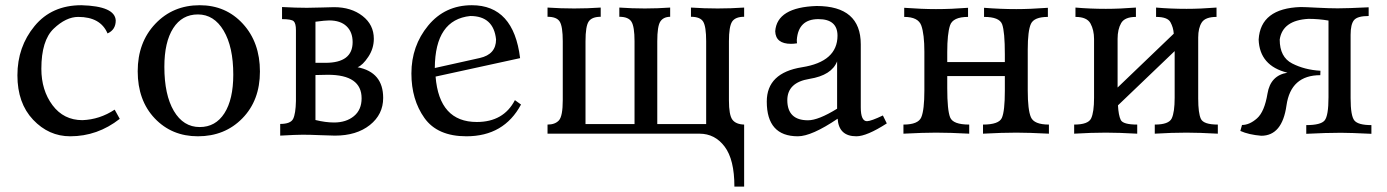

<svg xmlns="http://www.w3.org/2000/svg" viewBox="-20 -502 5207 721"><path d="M243.7 9.8Q163.1 9.8 104.2 -52.5Q45.4 -114.7 45.4 -219.2Q45.4 -326.2 109.9 -404.3Q174.3 -482.4 285.6 -482.4Q411.6 -479 414.6 -425.3Q414.6 -390.1 383.8 -376.5Q357.4 -438.5 273.9 -438.5Q228 -438.5 181.6 -394.3Q135.3 -350.1 135.3 -243.7Q135.3 -163.1 177.2 -106.9Q219.2 -50.8 289.6 -50.8Q354.5 -53.2 410.6 -90.3L429.7 -55.7Q346.2 9.8 243.7 9.8Z M730 -24.9Q789.6 -24.9 822.8 -76.9Q856 -128.9 856 -221.7Q856 -326.2 819.8 -387Q783.7 -447.8 723.1 -447.8Q663.6 -447.8 630.4 -396Q597.2 -344.2 597.2 -251Q597.2 -146 632.8 -85.4Q668.5 -24.9 730 -24.9ZM723.1 9.8Q625 9.8 561 -57.6Q497.1 -125 497.1 -234.4Q497.1 -342.8 563.2 -412.6Q629.4 -482.4 730 -482.4Q828.1 -482.4 892.1 -412.6Q956.1 -342.8 956.1 -233.4Q956.1 -125 890.1 -57.6Q824.2 9.8 723.1 9.8Z M1237.8 7.3Q1222.7 7.3 1182.9 5.6Q1143.1 3.9 1116.7 3.9Q1092.8 3.9 1032.2 7.3V-36.6Q1071.3 -36.6 1080.8 -55.7Q1090.3 -74.7 1091.3 -122.6V-388.7Q1091.3 -414.1 1083 -422.1Q1074.7 -430.2 1039.1 -430.2V-475.6Q1091.8 -472.7 1132.3 -472.7Q1155.8 -472.7 1189.7 -473.9Q1223.6 -475.1 1234.4 -475.1Q1298.8 -475.1 1341.3 -442.1Q1383.8 -409.2 1383.8 -356.4Q1383.8 -319.8 1363 -288.6Q1342.3 -257.3 1322.8 -249.5Q1418.9 -231 1418.9 -134.3Q1418.9 -72.3 1368.9 -32.5Q1318.8 7.3 1237.8 7.3ZM1234.4 -42Q1279.8 -42 1308.8 -65.7Q1337.9 -89.4 1337.9 -132.8Q1337.9 -221.2 1211.4 -221.2L1164.6 -220.2V-51.3Q1202.6 -42 1234.4 -42ZM1202.1 -266.1Q1304.2 -266.1 1304.2 -343.8Q1304.2 -381.8 1281.2 -403.6Q1258.3 -425.3 1215.8 -425.3Q1201.2 -425.3 1164.6 -420.4V-266.1Z M1731.4 9.8Q1622.6 9.8 1573.7 -59.1Q1524.9 -127.9 1524.9 -226.1Q1524.9 -329.6 1587.9 -406Q1650.9 -482.4 1752 -482.4Q1908.7 -482.4 1933.1 -283.7L1615.7 -214.4Q1629.4 -43.9 1770.5 -43.9Q1871.1 -43.9 1913.6 -126L1936.5 -109.4Q1872.6 9.8 1731.4 9.8ZM1612.8 -246.6 1781.7 -284.2Q1842.8 -297.9 1842.8 -354Q1833.5 -441.9 1746.1 -441.9Q1613.8 -428.2 1612.8 -246.6Z M2774.4 0H2036.1V-34.2Q2064.5 -34.2 2078.9 -50Q2093.3 -65.9 2093.3 -126.5V-347.2Q2093.3 -402.3 2082 -420.7Q2070.8 -439 2036.1 -439V-473.6Q2085.9 -470.2 2136.2 -470.2Q2186 -470.2 2235.8 -473.6V-439Q2203.1 -439 2190.9 -421.6Q2178.7 -404.3 2178.7 -347.2V-36.1H2362.8V-347.2Q2362.8 -401.9 2351.3 -420.4Q2339.8 -439 2305.7 -439V-473.6Q2353.5 -470.2 2401.4 -470.2Q2448.7 -470.2 2496.6 -473.6V-439Q2470.7 -438.5 2459.5 -420.9Q2448.2 -403.3 2448.2 -347.2V-36.1H2631.8V-347.2Q2631.8 -402.3 2620.6 -420.7Q2609.4 -439 2574.7 -439V-473.6Q2624.5 -470.2 2674.8 -470.2Q2724.6 -470.2 2774.4 -473.6V-439Q2741.2 -439 2729.2 -420.7Q2717.3 -402.3 2717.3 -347.2V-125Q2717.3 -70.3 2730.2 -52.7Q2743.2 -35.2 2774.4 -34.2ZM2774.4 198.7H2737.8Q2737.8 97.2 2701.2 48.6Q2664.6 0 2606.9 0H2563Q2566.9 -29.3 2774.4 -34.2Z M3014.2 -50.3Q3053.2 -50.3 3123.5 -93.8V-271.5Q3103 -219.2 3019.8 -205.8Q2936.5 -192.4 2936.5 -125.5Q2937 -50.3 3014.2 -50.3ZM3195.8 9.8Q3129.9 9.8 3125.5 -56.2Q3027.8 9.8 2976.1 9.8Q2859.4 9.8 2859.4 -120.6Q2859.4 -228.5 2991.9 -249.5Q3124.5 -270.5 3125 -367.7Q3125 -430.2 3053.2 -430.2Q2978 -430.2 2972.2 -352.5Q2972.2 -343.3 2973.1 -339.4Q2960.4 -337.4 2950.7 -337.4Q2892.6 -337.4 2891.1 -384.8Q2897.9 -474.6 3046.4 -479.5Q3212.4 -479.5 3212.4 -335.4V-98.6Q3212.4 -46.9 3235.8 -46.9Q3251.5 -47.4 3295.4 -68.4L3310.1 -38.6Q3234.9 9.8 3195.8 9.8Z M3918.9 0Q3842.3 -3.9 3796.4 -3.9Q3743.7 -3.9 3671.4 0V-34.2Q3731 -34.2 3742.2 -59.3Q3753.4 -84.5 3753.4 -161.6V-216.3H3537.1V-170.9Q3537.1 -88.4 3547.9 -61.3Q3558.6 -34.2 3619.6 -34.2V0Q3547.4 -3.9 3494.6 -3.9Q3448.2 -3.9 3372.6 0V-34.2Q3428.2 -34.2 3439.7 -61.8Q3451.2 -89.4 3451.2 -162.1V-307.6Q3451.2 -373.5 3439.7 -406Q3428.2 -438.5 3375.5 -438.5V-472.7Q3443.4 -467.8 3494.6 -467.8Q3551.8 -467.8 3615.2 -472.7V-438.5Q3558.1 -438.5 3547.6 -406.7Q3537.1 -375 3537.1 -306.6V-269H3753.4V-297.9Q3753.4 -383.3 3743.2 -410.9Q3732.9 -438.5 3675.3 -438.5V-472.7Q3737.8 -467.8 3796.4 -467.8Q3847.2 -467.8 3915 -472.7V-438.5Q3863.3 -438.5 3851.3 -412.4Q3839.4 -386.2 3839.4 -315.9V-162.1Q3839.4 -89.4 3851.3 -61.8Q3863.3 -34.2 3918.9 -34.2Z M4553.2 0Q4482.4 -3.9 4435.5 -3.9Q4380.9 -3.9 4316.4 0V-34.2Q4369.1 -34.2 4380.1 -57.4Q4391.1 -80.6 4391.1 -134.8V-310.1L4178.2 -106.4Q4180.2 -68.8 4188.7 -51.5Q4197.3 -34.2 4250.5 -34.2V0Q4179.7 -3.9 4132.8 -3.9Q4078.1 -3.9 4013.7 0V-34.2Q4066.4 -34.2 4077.4 -57.4Q4088.4 -80.6 4088.4 -134.8V-355.5Q4088.4 -389.2 4075 -413.8Q4061.5 -438.5 4018.6 -438.5V-473.6Q4073.2 -468.8 4132.8 -468.8Q4185.1 -468.8 4245.6 -473.6V-438.5Q4203.6 -438.5 4190.2 -415.3Q4176.8 -392.1 4176.8 -356.4V-173.3L4387.7 -375.5Q4386.2 -398.9 4375.2 -418.7Q4364.3 -438.5 4321.3 -438.5V-473.6Q4376 -468.8 4435.5 -468.8Q4487.8 -468.8 4548.3 -473.6V-438.5Q4506.3 -438.5 4492.9 -417.7Q4479.5 -397 4479.5 -361.3V-131.8Q4479.5 -76.7 4489.7 -55.4Q4500 -34.2 4553.2 -34.2Z M4716.3 7.8Q4669.4 3.9 4637.7 -10.3L4644 -32.7Q4672.4 -32.7 4700.4 -57.6Q4728.5 -82.5 4739.7 -150.6Q4751 -218.8 4814.5 -229Q4710 -254.9 4706.5 -353.5Q4713.4 -470.7 4864.3 -475.6Q4879.4 -475.6 4925.8 -473.1Q4972.2 -470.7 5003.4 -470.7Q5041 -470.7 5119.6 -474.6V-441.9Q5077.6 -441.9 5064.7 -426.5Q5051.8 -411.1 5051.8 -371.1V-133.3Q5051.8 -66.4 5066.2 -49.3Q5080.6 -32.2 5129.9 -32.2V0.5Q5049.8 -3.4 5015.6 -3.4Q4959.5 -3.4 4885.3 0.5V-32.2Q4939.9 -32.2 4954.3 -49.8Q4968.8 -67.4 4968.8 -137.2V-424.8Q4931.6 -431.2 4893.6 -431.2Q4796.4 -425.8 4785.6 -353.5Q4785.6 -287.6 4832.3 -263.7Q4878.9 -239.7 4938.5 -236.3L4938 -219.7Q4827.1 -219.7 4811 -106Q4794.9 7.8 4716.3 7.8Z"/></svg>

Font: Almanac
Style: Regular
Weight: 400
Designer: Eden's Almanac
Version: Version 3.501;March 28, 2021;FontCreator 13.0.0.2683 64-bit